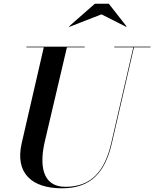

<svg xmlns="http://www.w3.org/2000/svg" viewBox="-20 -1002 833 1037"><path d="M528 -924.5 661.5 -857 663.5 -859.5 567.5 -982H492.5L353 -859.5L355 -857ZM122.5 -750V-746.5H216.5L97.5 -230C59.5 -66 152 15 315 15C473 15 548.5 -73 584.5 -230L703.5 -746.5H793V-750H597V-746.5H700L581 -230C546 -77.5 473.5 7 333.5 7C204.5 7 193 -115 222.5 -240L341.5 -746.5H437.5V-750Z"/></svg>

Font: Bodoni* 48pt Medium
Style: Italic
Weight: 500
Italic angle: -13°
Version: Version 2.3